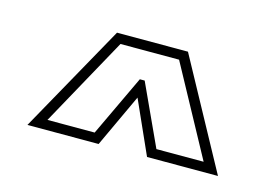

<svg xmlns="http://www.w3.org/2000/svg" viewBox="-46 -794 547 383"><g transform="rotate(15 228.0 -602.0)"><path d="M31 -490 156 -714H302.5L424.5 -490H278L229 -599.5L178 -490ZM67 -510H164.5L224 -636H234L292 -510H389.5L289.5 -694H168.5Z"/></g></svg>

Font: Tourney Thin ExtraLight
Style: Regular
Weight: 250
Version: Version 1.015